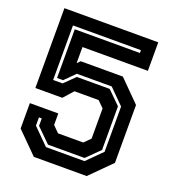

<svg xmlns="http://www.w3.org/2000/svg" viewBox="-129 -797 801 895"><g transform="rotate(20 271.5 -350.0)"><path d="M140.5 0 37.5 -103V-229H178.5V-172L209 -141.5H334L364.5 -172V-321.5L334 -352H214L171 -304H37.5V-700H503V-558.5H178.5V-478.5L193.5 -493.5H402.5L505.5 -390V-103L402.5 0ZM178 -62H369.5L442.5 -135V-359.5L369.5 -432.5H196.5L146.5 -382.5H116.5V-624H439.5V-638H102.5V-367.5H149.5L201.5 -418.5H364.5L428.5 -355.5V-139L364.5 -76H183L114 -144V-181H100V-140Z"/></g></svg>

Font: Tourney
Style: Bold
Weight: 700
Designer: Tyler Finck
Foundry: Etcetera Type Co
Version: Version 1.015